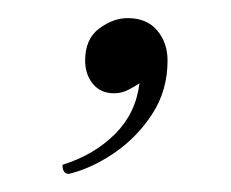

<svg xmlns="http://www.w3.org/2000/svg" viewBox="-20 -87 255 212"><path d="M56 105Q49 105 49 95Q84 84 107 61Q130 38 134 5Q128 9 121 12.5Q114 16 106 16Q91 16 82.5 5.5Q74 -5 74 -20Q74 -44 89.5 -55.5Q105 -67 121 -67Q142 -67 153.5 -53.5Q165 -40 165 -20Q165 13 148 39Q131 65 106 82Q81 99 56 105Z"/></svg>

Font: Great Vibes
Style: Regular
Weight: 400
Designer: Robert E. Leuschke, Viktoriya Grabowska, Viviana Monsalve, Eben Sorkin
Foundry: Robert E. Leuschke
Version: Version 1.103; ttfautohint (v1.8.4.7-5d5b)